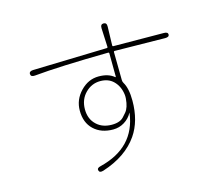

<svg xmlns="http://www.w3.org/2000/svg" viewBox="-112 -917 1224 1088"><g transform="rotate(-15 500.0 -373.0)"><path d="M365 29Q342 36 338 21Q333 5 357 0Q567 -52 593 -248Q594 -253 592 -249Q576 -219 546 -200.5Q516 -182 480 -182Q410 -182 367 -222.5Q324 -263 324 -334Q324 -398 370 -446Q416 -494 477 -494Q534 -494 567 -466Q571 -463 571 -468L570 -605Q570 -610 565 -610Q276 -606 130 -592Q106 -590 105 -607Q104 -624 128 -625L564 -637Q569 -637 569 -642L564 -753Q563 -777 582 -777Q601 -777 600 -753L597 -643Q597 -638 602 -638L898 -636Q922 -636 922 -621Q922 -606 898 -606L602 -610Q597 -610 597 -605L599 -440Q599 -430 604 -422Q627 -384 627 -312Q627 -193 572 -113Q505 -16 365 29ZM480 -210Q531 -210 553 -238Q561 -247 569 -256Q590 -281 594 -332Q595 -343 594 -354Q588 -406 555 -438Q526 -466 479 -466Q428 -466 391 -428.5Q354 -391 354 -333.5Q354 -276 391 -242Q425 -210 480 -210Z"/></g></svg>

Font: Resource Han Rounded KR ExtraLight
Style: Regular
Weight: 250
Designer: Cyano Hao (round all glyphs); Ryoko NISHIZUKA 西塚涼子 (kana, bopomofo & ideographs); Paul D. Hunt (Latin, Greek & Cyrillic)
Foundry: Cyano Hao
Version: 0.990